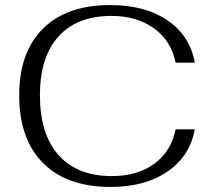

<svg xmlns="http://www.w3.org/2000/svg" viewBox="-20 -730 830 760"><path d="M56 -353Q56 -523 150 -616.5Q244 -710 416 -710Q554 -710 643 -649.5Q732 -589 751 -482H675Q658 -568 590 -617.5Q522 -667 421 -667Q285 -667 211.5 -585.5Q138 -504 138 -353Q138 -199 212 -116Q286 -33 423 -33Q524 -33 591 -82Q658 -131 675 -218H751Q732 -112 643 -51Q554 10 418 10Q245 10 150.5 -84.5Q56 -179 56 -353Z"/></svg>

Font: Fahkwang Light
Style: Regular
Weight: 300
Version: Version 1.000; ttfautohint (v1.6)